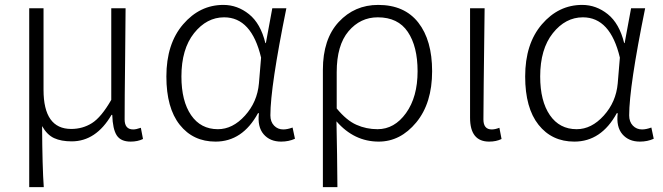

<svg xmlns="http://www.w3.org/2000/svg" viewBox="-20 -567 2716 786"><path d="M99.6 199.2V-533.2H158.2V-199.2Q158.2 -39.1 271.5 -39.1Q318.4 -39.1 356.4 -63Q394.5 -86.9 435.5 -158.2V-533.2H494.1Q494.1 -478.5 492.2 -320.3Q490.2 -162.1 490.2 -78.1Q490.2 -37.1 525.4 -37.1Q537.1 -37.1 556.6 -43.9L565.4 2Q543.9 12.7 514.6 12.7Q474.6 12.7 458 -12.7Q441.4 -38.1 439.5 -96.7H436.5Q373 11.7 273.4 11.7Q230.5 11.7 201.7 -1.5Q172.9 -14.6 152.3 -50.8Q153.3 118.2 159.2 199.2Z M862.3 12.7Q770.5 12.7 715.8 -56.2Q661.1 -125 661.1 -253.9Q661.1 -387.7 729.5 -467.3Q797.9 -546.9 894.5 -546.9Q952.1 -546.9 999.5 -508.8Q1046.9 -470.7 1066.4 -390.6H1068.4L1094.7 -533.2H1152.3Q1086.9 -211.9 1086.9 -94.7Q1086.9 -68.4 1102.1 -52.7Q1117.2 -37.1 1139.6 -37.1Q1156.2 -37.1 1177.7 -44.9L1187.5 1Q1162.1 12.7 1130.9 12.7Q1085 12.7 1059.1 -17.6Q1033.2 -47.9 1040 -103.5H1036.1Q972.7 12.7 862.3 12.7ZM872.1 -38.1Q932.6 -38.1 982.9 -93.8Q1033.2 -149.4 1040 -225.6L1048.8 -331.1Q1009.8 -496.1 897.5 -496.1Q826.2 -496.1 774.4 -431.2Q722.7 -366.2 722.7 -253.9Q722.7 -153.3 762.2 -95.7Q801.8 -38.1 872.1 -38.1Z M1301.8 199.2V-281.2Q1301.8 -407.2 1366.7 -477.1Q1431.6 -546.9 1528.3 -546.9Q1635.7 -546.9 1692.4 -474.6Q1749 -402.3 1749 -275.4Q1749 -144.5 1684.1 -65.9Q1619.1 12.7 1530.3 12.7Q1429.7 12.7 1357.4 -70.3Q1360.4 66.4 1361.3 199.2ZM1525.4 -38.1Q1594.7 -38.1 1642.1 -104Q1689.5 -169.9 1689.5 -275.4Q1689.5 -377 1649.4 -436.5Q1609.4 -496.1 1526.4 -496.1Q1455.1 -496.1 1406.7 -439Q1358.4 -381.8 1358.4 -271.5V-123Q1398.4 -74.2 1439 -56.2Q1479.5 -38.1 1525.4 -38.1Z M1982.4 12.7Q1904.3 12.7 1904.3 -85V-533.2H1963.9Q1959 -147.5 1959 -78.1Q1959 -37.1 1993.2 -37.1Q2006.8 -37.1 2024.4 -43.9L2033.2 2Q2011.7 12.7 1982.4 12.7Z M2331.1 12.7Q2239.3 12.7 2184.6 -56.2Q2129.9 -125 2129.9 -253.9Q2129.9 -387.7 2198.2 -467.3Q2266.6 -546.9 2363.3 -546.9Q2420.9 -546.9 2468.3 -508.8Q2515.6 -470.7 2535.2 -390.6H2537.1L2563.5 -533.2H2621.1Q2555.7 -211.9 2555.7 -94.7Q2555.7 -68.4 2570.8 -52.7Q2585.9 -37.1 2608.4 -37.1Q2625 -37.1 2646.5 -44.9L2656.2 1Q2630.9 12.7 2599.6 12.7Q2553.7 12.7 2527.8 -17.6Q2502 -47.9 2508.8 -103.5H2504.9Q2441.4 12.7 2331.1 12.7ZM2340.8 -38.1Q2401.4 -38.1 2451.7 -93.8Q2502 -149.4 2508.8 -225.6L2517.6 -331.1Q2478.5 -496.1 2366.2 -496.1Q2294.9 -496.1 2243.2 -431.2Q2191.4 -366.2 2191.4 -253.9Q2191.4 -153.3 2231 -95.7Q2270.5 -38.1 2340.8 -38.1Z"/></svg>

Font: Gen Shin Gothic Light
Style: Regular
Weight: 200
Designer: [Source Han Sans]
Ryoko NISHIZUKA  (kana & ideographs); Paul D. Hunt (Latin, Greek & Cyrillic); Wenlong ZHANG  (bopomofo
Version: Version 1.002.20150607